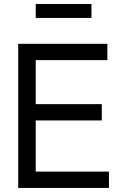

<svg xmlns="http://www.w3.org/2000/svg" viewBox="-20 -922 601 942"><path d="M69.3 -707H155.3V0H69.3ZM153.3 -80.1H514.6V0H153.3ZM153.3 -411.1H479.5V-331.1H153.3ZM153.3 -707H506.8V-627H153.3ZM428.7 -834H155.3V-902.3H428.7Z"/></svg>

Font: Wanted Sans Std Variable
Style: Regular
Weight: 400
Designer: Original Design by Kil Hyung-jin and Kang Hanbin, Wanted Lab, Inc;
Foundry: Wanted Lab, Inc.
Version: Version 1.003;Glyphs 3.2 (3227)